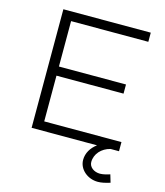

<svg xmlns="http://www.w3.org/2000/svg" viewBox="-129 -798 943 1095"><g transform="rotate(15 342.0 -250.0)"><path d="M624 0V-54H168V-324H564V-378H168V-646H624V-700H108V0H494.3C460.3 25.2 439 60.3 439 100.1C439 155.3 490 200 552 200C572 200 595 195.1 624 186.1L610.4 140.2C598.4 144.2 572 152 552 152C516.1 152 487 129.9 487 100.1C487 52.1 523.5 12.4 574 0Z"/></g></svg>

Font: Resamitz
Style: Regular
Weight: 500
Designer: gluk
Foundry: gluk
Version: Version 0.047